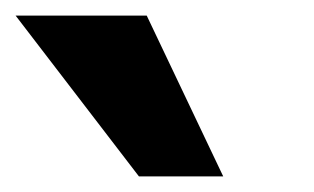

<svg xmlns="http://www.w3.org/2000/svg" viewBox="-82 -782 402 246"><path d="M96 -556 -62 -762H106L204 -556Z"/></svg>

Font: wassup Sans
Style: Black
Weight: 900
Version: Version 2.001